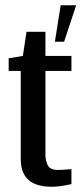

<svg xmlns="http://www.w3.org/2000/svg" viewBox="-20 -708 310 731"><path d="M174 3Q152 3 131 -2Q110 -7 94 -18.5Q78 -30 68.5 -50.5Q59 -71 59 -103V-438H13V-486L67 -495L81 -587H153V-495H252V-438H153V-119Q153 -96 162 -78.5Q171 -61 201 -61Q214 -61 230.5 -62.5Q247 -64 252 -64V-7Q247 -6 224 -1.5Q201 3 174 3ZM189 -549 211 -688H270L224 -549Z"/></svg>

Font: Alumni Sans SemiBold
Style: Regular
Weight: 600
Designer: Robert E. Leuschke
Foundry: Robert E. Leuschke
Version: Version 1.018